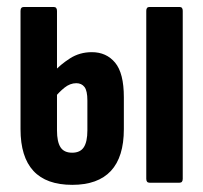

<svg xmlns="http://www.w3.org/2000/svg" viewBox="-20 -511 569 537"><path d="M182.2 6Q109.5 6 73.5 -33Q37.4 -72 37.4 -149.7V-480.5Q37.4 -491.5 46.8 -491.5H130.1Q139.4 -491.5 139.4 -480.5V-146.3Q139.4 -114.5 149.2 -99.2Q159 -83.9 181.8 -83.9Q204.4 -83.9 214.4 -99.2Q224.4 -114.5 224.4 -146.3V-229.9Q224.4 -257.2 216.3 -267.7Q208.2 -278.3 193.3 -278.3Q176 -278.3 160.4 -265.8Q144.8 -253.3 131.7 -236.7L130.5 -310Q148.5 -330.2 175.7 -347.7Q202.9 -365.1 236.8 -365.1Q277.5 -365.1 301.9 -335.8Q326.4 -306.5 326.4 -238.9V-149.7Q326.4 -72 290.2 -33Q253.9 6 182.2 6ZM398.1 0Q389.1 0 389.1 -10.9V-480.9Q389.1 -491.5 398.1 -491.5H482.2Q491.1 -491.5 491.1 -480.9V-10.9Q491.1 0 482.2 0Z"/></svg>

Font: Sofia Sans Extra Condensed
Style: Regular
Weight: 400
Designer: Botio Nikoltchev, Ani Petrova
Foundry: lettersoup
Version: Version 4.101